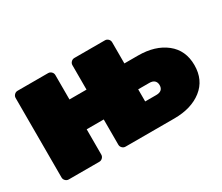

<svg xmlns="http://www.w3.org/2000/svg" viewBox="-94 -747 1129 975"><g transform="rotate(-30 470.0 -260.0)"><path d="M72 0Q61 0 53 -8Q45 -16 45 -27V-493Q45 -504 53 -512Q61 -520 72 -520H251Q262 -520 270 -512Q278 -504 278 -493V-350H378V-493Q378 -504 386 -512Q394 -520 405 -520H584Q595 -520 603 -512Q611 -504 611 -493V-369H691Q791 -369 853 -320Q915 -271 915 -184Q915 -97 853 -48.5Q791 0 691 0H405Q394 0 386 -8Q378 -16 378 -27V-175H278V-27Q278 -16 270 -8Q262 0 251 0ZM606 -149H671Q691 -149 701 -158Q711 -167 711 -184Q711 -201 701 -210.5Q691 -220 671 -220H606Z"/></g></svg>

Font: Rubik Light Black
Style: Regular
Weight: 900
Version: Version 2.104